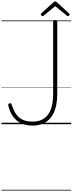

<svg xmlns="http://www.w3.org/2000/svg" viewBox="-20 -1694 992 2619"><path d="M423 19Q336 19 270.5 -11Q205 -41 161 -100.5Q117 -160 95 -246Q90 -264 93.5 -272.5Q97 -281 110 -284Q124 -288 130.5 -283Q137 -278 142 -260Q166 -183 203 -132.5Q240 -82 294 -58.5Q348 -35 423 -35Q481 -35 526 -50.5Q571 -66 605 -97Q639 -128 661 -173.5Q683 -219 694 -279Q705 -339 705 -414V-1399Q705 -1410 711.5 -1415Q718 -1420 733 -1420Q747 -1420 754 -1415Q761 -1410 761 -1399V-417Q761 -331 747 -261Q733 -191 705 -139Q677 -87 636 -51.5Q595 -16 541.5 1.5Q488 19 423 19ZM561 -1474Q553 -1474 545.5 -1481.5Q538 -1489 538 -1497Q538 -1500 539 -1503.5Q540 -1507 543 -1511L708 -1662Q714 -1667 719 -1670.5Q724 -1674 733 -1674Q742 -1674 747.5 -1670.5Q753 -1667 758 -1662L924 -1509Q927 -1506 928 -1502.5Q929 -1499 929 -1496Q929 -1488 921.5 -1481Q914 -1474 906 -1474Q902 -1474 898 -1476Q894 -1478 890 -1482L733 -1610L577 -1482Q573 -1478 569.5 -1476Q566 -1474 561 -1474ZM0 895H952V905H0ZM0 -20H952V0H0ZM0 -505H952V-500H0ZM0 -1415H952V-1405H0Z"/></svg>

Font: Playwrite BE WAL Guides
Style: Regular
Weight: 400
Designer: Veronika Burian, José Scaglione
Foundry: TypeTogether
Version: Version 1.003